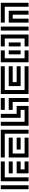

<svg xmlns="http://www.w3.org/2000/svg" viewBox="2030 -2770 740 4840"><g transform="rotate(-90 2400.0 -350.0)"><path d="M150 0V-700H50V0ZM250 -700V0H350V-600H750V-700ZM750 -400V-500H450V-400ZM450 -300V0H750V-100H550V-200H750V-300Z M850 -700V-600H1450V0H1550V-700ZM850 -500V0H1350V-100H950V-400H1350V-500ZM1350 -200V-300H1050V-200Z M1950 -700H1850V-200H2050V-100H1750V-700H1650V0H2150V-300H1950ZM2050 -600H2350V-700H2050ZM2050 -400H2250V0H2350V-500H2050Z M2450 -700V0H3150V-100H2550V-600H3150V-700ZM2650 -500V-200H3150V-300H2750V-400H3150V-500Z M3250 -700V0H3550V-100H3350V-600H3550V-700ZM3650 -700V-600H3850V-100H3650V0H3950V-700ZM3550 -200V-500H3450V-200ZM3650 -500V-200H3750V-500Z M4150 0V-700H4050V0ZM4250 -700V-600H4650V0H4750V-700ZM4250 -500V0H4350V-400H4450V0H4550V-500Z"/></g></svg>

Font: Mourier
Style: Regular
Weight: 400
Designer: Eric Mourier
Foundry: Velvetyne Type Foundry
Version: Version 2.000;hotconv 1.0.109;makeotfexe 2.5.65596